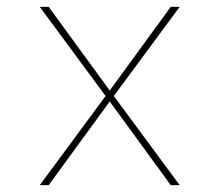

<svg xmlns="http://www.w3.org/2000/svg" viewBox="-20 -540 640 560"><path d="M96 0 288 -260 96 -520H122L300 -276L478 -520H504L312 -260L504 0H478L300 -244L122 0Z"/></svg>

Font: Iosevka Aile Thin
Style: Regular
Weight: 100
Designer: Belleve Invis
Foundry: Belleve Invis
Version: Version 31.1.0; ttfautohint (v1.8.4)